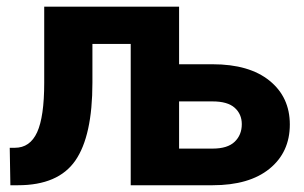

<svg xmlns="http://www.w3.org/2000/svg" viewBox="-20 -548 899 568"><path d="M509.8 -528.3V-357.9H608.9Q717.3 -357.9 777.3 -309.3Q837.4 -260.7 837.4 -179.7Q837.4 -97.7 777.3 -48.8Q717.3 0 608.9 0H366.7V-418H253.4V-303.2Q253.4 -146 202.9 -73Q152.3 0 33.2 0H10.7L8.8 -110.8H23.9Q68.8 -110.8 89.8 -156.7Q110.8 -202.6 110.8 -303.2V-528.3ZM509.8 -248V-108.4H608.9Q653.3 -108.4 674.3 -128.7Q695.3 -148.9 695.3 -180.7Q695.3 -210.4 674.3 -229.2Q653.3 -248 608.9 -248Z"/></svg>

Font: Roboto Web
Style: Bold
Weight: 700
Designer: Google
Version: Version 1.200310; 2013